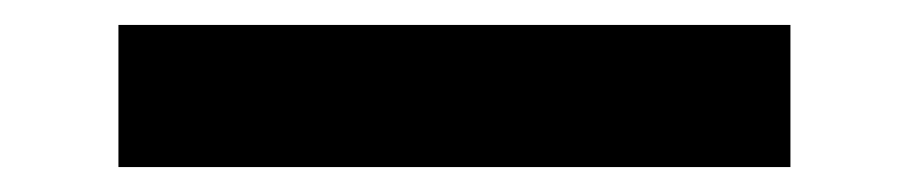

<svg xmlns="http://www.w3.org/2000/svg" viewBox="-20 18 729 154"><path d="M75 152V38H614V152Z"/></svg>

Font: DM Sans 11pt SemiBold
Style: Regular
Weight: 600
Version: Version 4.004;gftools[0.9.30]